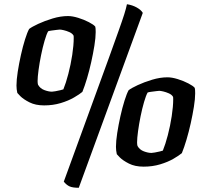

<svg xmlns="http://www.w3.org/2000/svg" viewBox="-20 -784 959 909"><path d="M189 -285Q148 -285 119.5 -299.5Q91 -314 76.5 -328.5Q62 -343 62 -344Q60 -352 59 -361.5Q58 -371 58 -379Q58 -406 64 -444.5Q70 -483 79 -523.5Q88 -564 98.5 -597.5Q109 -631 118 -647Q131 -657 161 -671Q191 -685 229 -696.5Q267 -708 302 -708Q323 -708 350.5 -699.5Q378 -691 401 -679Q424 -667 431 -658Q432 -654 432.5 -648.5Q433 -643 433 -632Q433 -606 427 -568.5Q421 -531 412 -490.5Q403 -450 392 -413Q381 -376 370 -349Q357 -338 330.5 -322.5Q304 -307 267.5 -296Q231 -285 189 -285ZM226 -350Q230 -350 242 -352Q254 -354 266 -357Q278 -360 280 -361Q292 -390 303.5 -434Q315 -478 322 -524Q329 -570 329 -604Q329 -615 328 -616Q322 -626 308.5 -632Q295 -638 282 -641Q269 -644 263 -644Q260 -644 248.5 -642.5Q237 -641 225 -639.5Q213 -638 208 -636Q200 -622 191 -591Q182 -560 174.5 -523Q167 -486 162.5 -452.5Q158 -419 158 -400Q158 -396 158.5 -390.5Q159 -385 160 -383Q170 -365 190 -357.5Q210 -350 226 -350ZM353 105Q324 105 309.5 98.5Q295 92 282 76L497 -514Q525 -592 542 -639.5Q559 -687 568 -715.5Q577 -744 581 -764Q607 -760 627.5 -748.5Q648 -737 656 -723ZM660 5Q619 5 590.5 -9.5Q562 -24 547.5 -38.5Q533 -53 533 -54Q531 -62 530 -71.5Q529 -81 529 -89Q529 -116 535 -154.5Q541 -193 550 -233.5Q559 -274 569.5 -307.5Q580 -341 589 -357Q602 -367 632 -381Q662 -395 700 -406.5Q738 -418 773 -418Q794 -418 821.5 -409.5Q849 -401 872 -389Q895 -377 902 -368Q903 -364 903.5 -358.5Q904 -353 904 -342Q904 -316 898 -278.5Q892 -241 883 -200.5Q874 -160 863 -123Q852 -86 841 -59Q828 -48 801.5 -32.5Q775 -17 738.5 -6Q702 5 660 5ZM697 -60Q701 -60 713 -62Q725 -64 737 -67Q749 -70 751 -71Q763 -100 774.5 -144Q786 -188 793 -234Q800 -280 800 -314Q800 -325 799 -326Q793 -336 779.5 -342Q766 -348 753 -351Q740 -354 734 -354Q731 -354 719.5 -352.5Q708 -351 696 -349.5Q684 -348 679 -346Q671 -332 662 -301Q653 -270 645.5 -233Q638 -196 633.5 -162.5Q629 -129 629 -110Q629 -106 629.5 -100.5Q630 -95 631 -93Q641 -75 661 -67.5Q681 -60 697 -60Z"/></svg>

Font: Texturina 72pt 72pt Black
Style: Italic
Weight: 900
Italic angle: -11°
Designer: Guillermo Torres Carreño
Foundry: Omnibus-Type
Version: Version 1.002; ttfautohint (v1.8.3)